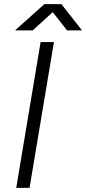

<svg xmlns="http://www.w3.org/2000/svg" viewBox="-20 -902 414 922"><path d="M58 0 175 -700H239L122 0ZM52 -756 193 -882H274V-881L137 -756ZM302 -756 203 -882H205H275L374 -756Z"/></svg>

Font: Figtree Light Light
Style: Italic
Weight: 300
Italic angle: -9.5°
Version: Version 2.000